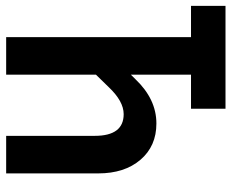

<svg xmlns="http://www.w3.org/2000/svg" viewBox="-86 -684 770 639"><g transform="rotate(90 299.5 -365.0)"><path d="M104 0V-615.2H0V-730H342.3V-615.2H229V-415L244.1 -430.2Q310.5 -500 391.6 -500Q466.8 -500 512.2 -447Q557.6 -394 557.6 -306.2V0H432.6V-294.9Q432.6 -391.1 360.4 -391.1Q317.4 -391.1 270 -340.8L229 -298.8V0Z"/></g></svg>

Font: UDEV Gothic 35
Style: Bold
Weight: 700
Version: v2.1.0; ttfautohint (v1.8.4.7-5d5b-dirty) -l 6 -r 45 -G 200 